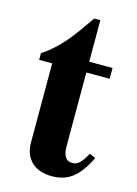

<svg xmlns="http://www.w3.org/2000/svg" viewBox="-102 -687 537 755"><g transform="rotate(15 166.5 -309.0)"><path d="M307 -112C287 -74 271 -59 250 -59C222 -59 211 -79 211 -119V-417H306V-461H211V-630H186C128 -546 91 -493 19 -444V-417H72V-95C72 -28 115 12 184 12C251 12 291 -19 332 -101Z"/></g></svg>

Font: XITS Math
Style: Bold
Weight: 700
Designer: MicroPress Inc., with final additions and corrections provided by Coen Hoffman, Elsevier (retired)
Version: Version 1.105